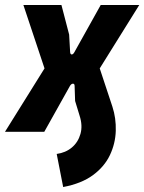

<svg xmlns="http://www.w3.org/2000/svg" viewBox="-36 -530 580 772"><path d="M218 222 192 89Q228 84 253 63Q278 42 287.5 8.5Q297 -25 284 -65L266 -124L264 -184Q264 -194 257 -193.5Q250 -193 245 -184L142 0H-16L143 -255L58 -510H211L242 -391L246 -320Q247 -311 252.5 -311Q258 -311 263 -320L369 -510H524L365 -255L416 -101Q431 -55 429.5 -4Q428 47 406 93.5Q384 140 338 174Q292 208 218 222Z"/></svg>

Font: Finlandica
Style: Italic
Weight: 400
Italic angle: -8°
Designer: Niklas Ekholm, Juho Hiilivirta, Jaakko Suomalainen
Foundry: Helsinki Type Studio
Version: Version 1.064